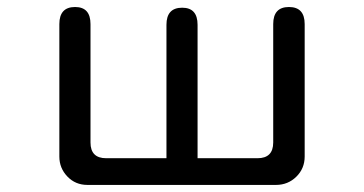

<svg xmlns="http://www.w3.org/2000/svg" viewBox="-20 -520 1040 548"><path d="M500 -498Q543.9 -498 543.9 -449.2V-68.4H714.8Q759.8 -68.4 759.8 -113.3V-451.2Q759.8 -500 804.7 -500Q849.6 -500 849.6 -451.2V-73.2Q849.6 -39.1 825.7 -15.6Q801.8 7.8 767.6 7.8H229.5Q195.3 7.8 172.4 -16.1Q149.4 -40 149.4 -73.2V-451.2Q149.4 -500 194.3 -500Q238.3 -500 238.3 -451.2V-113.3Q238.3 -68.4 283.2 -68.4H455.1V-449.2Q455.1 -498 500 -498Z"/></svg>

Font: jf-openhuninn-1.1
Style: Regular
Weight: 400
Designer: [Kosugi Maru]
      Designed by Motoya company      

      [Varela Round]
      Joe Prince(Latin component); Avraham Co
Foundry: justfont CO.,LTD.
Version: 1.1